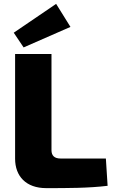

<svg xmlns="http://www.w3.org/2000/svg" viewBox="-20 -969 586 992"><path d="M270 -949 51 -800 102 -724 344 -830ZM246 -690H58V-149C58 -59 114 3 219 3C326 3 438 3 536 -9L527 -150H293C261 -150 246 -165 246 -193Z"/></svg>

Font: Exo 2 Extra Bold
Style: Regular
Weight: 800
Designer: Natanael Gama
Version: Version 1.001;PS 001.001;hotconv 1.0.88;makeotf.lib2.5.64775